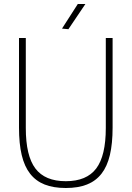

<svg xmlns="http://www.w3.org/2000/svg" viewBox="-20 -930 658 960"><path d="M309 10Q247 10 203 -7.5Q159 -25 130.5 -61.5Q102 -98 88.5 -155Q75 -212 75 -292V-740H109V-290Q109 -151 157 -87.5Q205 -24 309 -24Q413 -24 461 -87.5Q509 -151 509 -290V-740H543V-292Q543 -212 529.5 -155Q516 -98 487.5 -61.5Q459 -25 415 -7.5Q371 10 309 10ZM290 -787 369 -910H407L322 -784Z"/></svg>

Font: Encode Sans Compressed
Style: Thin
Weight: 100
Designer: Pablo Impallari, Andres Torresi
Foundry: Pablo Impallari, Andres Torresi
Version: Version 1.000; ttfautohint (v1.00) -l 8 -r 50 -G 200 -x 14 -